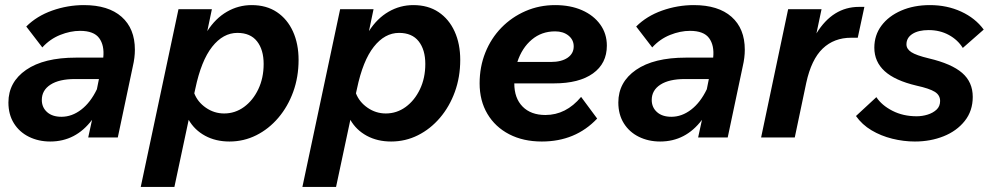

<svg xmlns="http://www.w3.org/2000/svg" viewBox="-20 -539 3883 753"><path d="M326 0 341 -69Q277 16 177 16Q131 16 93.5 -2.5Q56 -21 34.5 -55.5Q13 -90 13 -137Q13 -217 82.5 -265Q152 -313 278 -313H385Q390 -361 369 -389.5Q348 -418 294 -418Q256 -418 216 -402Q176 -386 146 -353L83 -435Q124 -476 184.5 -497.5Q245 -519 309 -519Q405 -519 457 -473Q509 -427 509 -344Q509 -313 501 -279L442 0ZM221 -81Q262 -81 298.5 -109Q335 -137 360 -189L368 -229H274Q212 -229 178 -207Q144 -185 144 -147Q144 -118 164.5 -99.5Q185 -81 221 -81Z M532 194 680 -503H811L793 -417Q825 -467 870 -493Q915 -519 967 -519Q1025 -519 1066 -491.5Q1107 -464 1129 -415.5Q1151 -367 1151 -304Q1151 -237 1130 -179Q1109 -121 1071.5 -77Q1034 -33 985 -8.5Q936 16 880 16Q826 16 784.5 -6.5Q743 -29 720 -69L664 194ZM746 -191 742 -173Q755 -139 787.5 -116.5Q820 -94 859 -94Q902 -94 937 -119.5Q972 -145 993 -189Q1014 -233 1014 -288Q1014 -344 988 -377Q962 -410 911 -410Q855 -410 812 -355.5Q769 -301 746 -191Z M1166 194 1314 -503H1445L1427 -417Q1459 -467 1504 -493Q1549 -519 1601 -519Q1659 -519 1700 -491.5Q1741 -464 1763 -415.5Q1785 -367 1785 -304Q1785 -237 1764 -179Q1743 -121 1705.5 -77Q1668 -33 1619 -8.5Q1570 16 1514 16Q1460 16 1418.5 -6.5Q1377 -29 1354 -69L1298 194ZM1380 -191 1376 -173Q1389 -139 1421.5 -116.5Q1454 -94 1493 -94Q1536 -94 1571 -119.5Q1606 -145 1627 -189Q1648 -233 1648 -288Q1648 -344 1622 -377Q1596 -410 1545 -410Q1489 -410 1446 -355.5Q1403 -301 1380 -191Z M2322 -74Q2237 16 2105 16Q2032 16 1977 -12.5Q1922 -41 1891.5 -92.5Q1861 -144 1861 -212Q1861 -277 1883.5 -333Q1906 -389 1946.5 -430.5Q1987 -472 2041 -495.5Q2095 -519 2157 -519Q2217 -519 2262.5 -499Q2308 -479 2334 -443Q2360 -407 2360 -360Q2360 -290 2305.5 -251Q2251 -212 2153 -212H1997Q1997 -154 2029.5 -121Q2062 -88 2119 -88Q2200 -88 2259 -159ZM2157 -416Q2104 -416 2065.5 -383.5Q2027 -351 2009 -296H2140Q2182 -296 2206 -312.5Q2230 -329 2230 -357Q2230 -383 2209.5 -399.5Q2189 -416 2157 -416Z M2718 0 2733 -69Q2669 16 2569 16Q2523 16 2485.5 -2.5Q2448 -21 2426.5 -55.5Q2405 -90 2405 -137Q2405 -217 2474.5 -265Q2544 -313 2670 -313H2777Q2782 -361 2761 -389.5Q2740 -418 2686 -418Q2648 -418 2608 -402Q2568 -386 2538 -353L2475 -435Q2516 -476 2576.5 -497.5Q2637 -519 2701 -519Q2797 -519 2849 -473Q2901 -427 2901 -344Q2901 -313 2893 -279L2834 0ZM2613 -81Q2654 -81 2690.5 -109Q2727 -137 2752 -189L2760 -229H2666Q2604 -229 2570 -207Q2536 -185 2536 -147Q2536 -118 2556.5 -99.5Q2577 -81 2613 -81Z M2965 0 3071 -503H3202L3182 -408Q3246 -512 3349 -512H3370L3344 -391H3318Q3251 -391 3206.5 -348.5Q3162 -306 3142 -214L3097 0Z M3337 -84 3417 -158Q3438 -126 3480 -104.5Q3522 -83 3575 -83Q3597 -83 3618 -89.5Q3639 -96 3653 -109Q3667 -122 3667 -143Q3667 -166 3646 -179Q3625 -192 3575 -203Q3490 -223 3449.5 -260Q3409 -297 3409 -352Q3409 -401 3437 -438.5Q3465 -476 3514.5 -497.5Q3564 -519 3627 -519Q3694 -519 3749.5 -493.5Q3805 -468 3838 -423L3756 -351Q3736 -383 3701 -402Q3666 -421 3622 -421Q3582 -421 3558.5 -406Q3535 -391 3535 -365Q3535 -347 3554 -334.5Q3573 -322 3623 -310Q3712 -289 3753.5 -253Q3795 -217 3795 -159Q3795 -104 3763.5 -64.5Q3732 -25 3680.5 -4.5Q3629 16 3568 16Q3524 16 3479.5 5Q3435 -6 3398 -28Q3361 -50 3337 -84Z"/></svg>

Font: Wix Madefor Text
Style: Bold Italic
Weight: 700
Italic angle: -12°
Designer: Dalton Maag Ltd
Foundry: Dalton Maag Ltd
Version: Version 3.100